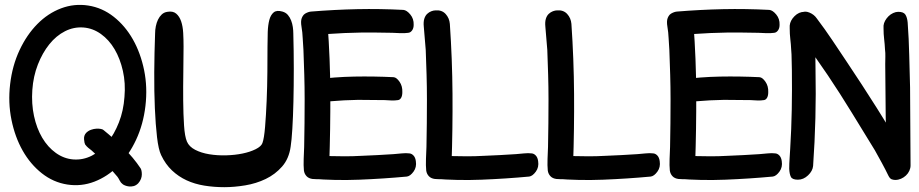

<svg xmlns="http://www.w3.org/2000/svg" viewBox="-20 -743 3809 796"><path d="M22 -394Q13 -318 27.5 -246.5Q42 -175 74 -118.5Q106 -62 153.5 -24.5Q201 13 259 22Q317 31 371.5 10Q426 -11 470 -55Q514 -99 544 -163Q574 -227 583 -304Q592 -381 577.5 -452Q563 -523 531 -579.5Q499 -636 451.5 -673.5Q404 -711 346 -720Q288 -729 233.5 -708.5Q179 -688 135 -643.5Q91 -599 61 -535Q31 -471 22 -394ZM114 -370Q118 -427 137 -475.5Q156 -524 184.5 -559.5Q213 -595 249.5 -613.5Q286 -632 326 -629Q365 -626 398.5 -602Q432 -578 455 -539Q478 -500 489.5 -449Q501 -398 496 -341Q492 -284 473 -235.5Q454 -187 425.5 -151.5Q397 -116 360.5 -97.5Q324 -79 284 -82Q245 -85 211.5 -109Q178 -133 155 -172Q132 -211 121 -262Q110 -313 114 -370ZM337 -192Q327 -181 328.5 -165Q330 -149 333 -144Q338 -137 345.5 -130.5Q353 -124 360 -119Q374 -106 387.5 -93.5Q401 -81 415 -68Q429 -54 441.5 -39.5Q454 -25 467 -10Q472 -3 476.5 6Q481 15 488 20Q491 23 498.5 26Q506 29 515 30Q524 31 534 28.5Q544 26 553 17Q561 8 564.5 -1.5Q568 -11 568 -20Q568 -29 566.5 -35.5Q565 -42 563 -45Q533 -90 492.5 -129.5Q452 -169 409 -204Q406 -207 398 -208.5Q390 -210 379.5 -209.5Q369 -209 357.5 -205Q346 -201 337 -192Z M674 -694Q697 -698 710.5 -686.5Q724 -675 731 -654.5Q738 -634 739.5 -606.5Q741 -579 741 -550Q741 -502 740 -442.5Q739 -383 739.5 -326Q740 -269 743 -223Q746 -177 755 -156Q764 -135 789 -122Q814 -109 847.5 -103.5Q881 -98 917.5 -99Q954 -100 985.5 -106.5Q1017 -113 1040 -124.5Q1063 -136 1068 -150Q1075 -169 1079 -217.5Q1083 -266 1085.5 -325Q1088 -384 1088.5 -444.5Q1089 -505 1089 -549Q1089 -581 1090 -610Q1091 -639 1096.5 -660Q1102 -681 1114.5 -691.5Q1127 -702 1151 -695Q1165 -691 1173.5 -681Q1182 -671 1187 -658Q1192 -645 1194 -631Q1196 -617 1196 -605Q1198 -532 1198 -458.5Q1198 -385 1196.5 -321.5Q1195 -258 1192 -209Q1189 -160 1185 -135Q1178 -85 1149.5 -52.5Q1121 -20 1081.5 -1Q1042 18 996.5 25.5Q951 33 910 33Q867 33 827 26.5Q787 20 753.5 4.5Q720 -11 693 -36.5Q666 -62 648 -100Q637 -123 631 -174.5Q625 -226 622 -294.5Q619 -363 619.5 -443Q620 -523 623 -604Q623 -619 626 -634Q629 -649 635 -661.5Q641 -674 650.5 -683Q660 -692 674 -694Z M1648 -361Q1649 -386 1636.5 -404Q1624 -422 1612 -423Q1530 -427 1448.5 -425.5Q1367 -424 1285 -413Q1276 -411 1267 -405Q1258 -399 1257 -376Q1257 -352 1269.5 -334Q1282 -316 1295 -315Q1308 -314 1321.5 -317.5Q1335 -321 1349 -323Q1406 -328 1464 -329Q1492 -329 1519 -328.5Q1546 -328 1575 -328Q1587 -327 1602.5 -326.5Q1618 -326 1630 -328Q1638 -329 1643 -337.5Q1648 -346 1648 -361ZM1276 -1Q1316 2 1331.5 -3Q1347 -8 1350 -18Q1353 -28 1349 -40.5Q1345 -53 1345 -63Q1350 -209 1349.5 -353.5Q1349 -498 1338 -644Q1338 -650 1344 -656.5Q1350 -663 1356.5 -670Q1363 -677 1367.5 -682.5Q1372 -688 1367.5 -692Q1363 -696 1347 -697.5Q1331 -699 1297 -697Q1284 -696 1270 -694.5Q1256 -693 1246 -687Q1236 -681 1231 -668Q1226 -655 1230 -632Q1234 -609 1235 -584Q1236 -559 1238 -536Q1240 -484 1241.5 -433Q1243 -382 1243 -331Q1243 -281 1242.5 -232.5Q1242 -184 1241 -134Q1240 -111 1239 -84Q1238 -57 1240 -36Q1242 -22 1251 -12.5Q1260 -3 1276 -1ZM1695 -640Q1696 -665 1681 -683Q1666 -701 1652 -702Q1555 -707 1461 -705Q1367 -703 1269 -695Q1258 -694 1245 -686.5Q1232 -679 1231 -656Q1230 -631 1245 -613Q1260 -595 1275 -594Q1291 -593 1307.5 -596.5Q1324 -600 1339 -602Q1409 -607 1476 -608Q1508 -608 1541 -608Q1574 -608 1607 -607Q1622 -606 1640.5 -605.5Q1659 -605 1673 -607Q1682 -608 1688.5 -617Q1695 -626 1695 -640ZM1704 -75Q1702 -90 1694.5 -98Q1687 -106 1678 -107Q1663 -109 1645 -107Q1627 -105 1612 -104Q1578 -102 1545 -100Q1512 -98 1479 -97Q1444 -95 1410 -95Q1376 -95 1341 -96Q1325 -97 1308 -99.5Q1291 -102 1276 -100Q1261 -99 1249 -88Q1237 -77 1241 -52Q1244 -29 1253 -15.5Q1262 -2 1273 -2Q1369 6 1469.5 2Q1570 -2 1667 -11Q1681 -13 1694.5 -31.5Q1708 -50 1704 -75Z M1783 -1Q1823 2 1838.5 -3Q1854 -8 1857 -18Q1860 -28 1856 -40.5Q1852 -53 1852 -63Q1857 -209 1856 -353.5Q1855 -498 1845 -644Q1843 -668 1827.5 -685Q1812 -702 1786 -700Q1778 -700 1768.5 -696.5Q1759 -693 1751 -685.5Q1743 -678 1739 -665Q1735 -652 1737 -632Q1739 -609 1741 -584Q1743 -559 1745 -536Q1747 -484 1748.5 -433Q1750 -382 1750 -331Q1750 -281 1749.5 -232.5Q1749 -184 1748 -134Q1747 -111 1746 -84Q1745 -57 1747 -36Q1749 -22 1758 -12.5Q1767 -3 1783 -1ZM2211 -75Q2209 -90 2201.5 -98Q2194 -106 2185 -107Q2170 -109 2152 -107Q2134 -105 2119 -104Q2085 -102 2052 -100Q2019 -98 1986 -97Q1951 -95 1917 -95Q1883 -95 1848 -96Q1832 -97 1815 -99.5Q1798 -102 1783 -100Q1768 -99 1756 -88Q1744 -77 1748 -52Q1751 -29 1760 -15.5Q1769 -2 1780 -2Q1876 6 1976.5 2Q2077 -2 2174 -11Q2188 -13 2201.5 -31.5Q2215 -50 2211 -75Z M2287 -1Q2327 2 2342.5 -3Q2358 -8 2361 -18Q2364 -28 2360 -40.5Q2356 -53 2356 -63Q2361 -209 2360 -353.5Q2359 -498 2349 -644Q2347 -668 2331.5 -685Q2316 -702 2290 -700Q2282 -700 2272.5 -696.5Q2263 -693 2255 -685.5Q2247 -678 2243 -665Q2239 -652 2241 -632Q2243 -609 2245 -584Q2247 -559 2249 -536Q2251 -484 2252.5 -433Q2254 -382 2254 -331Q2254 -281 2253.5 -232.5Q2253 -184 2252 -134Q2251 -111 2250 -84Q2249 -57 2251 -36Q2253 -22 2262 -12.5Q2271 -3 2287 -1ZM2715 -75Q2713 -90 2705.5 -98Q2698 -106 2689 -107Q2674 -109 2656 -107Q2638 -105 2623 -104Q2589 -102 2556 -100Q2523 -98 2490 -97Q2455 -95 2421 -95Q2387 -95 2352 -96Q2336 -97 2319 -99.5Q2302 -102 2287 -100Q2272 -99 2260 -88Q2248 -77 2252 -52Q2255 -29 2264 -15.5Q2273 -2 2284 -2Q2380 6 2480.5 2Q2581 -2 2678 -11Q2692 -13 2705.5 -31.5Q2719 -50 2715 -75Z M3165 -361Q3166 -386 3153.5 -404Q3141 -422 3129 -423Q3047 -427 2965.5 -425.5Q2884 -424 2802 -413Q2793 -411 2784 -405Q2775 -399 2774 -376Q2774 -352 2786.5 -334Q2799 -316 2812 -315Q2825 -314 2838.5 -317.5Q2852 -321 2866 -323Q2923 -328 2981 -329Q3009 -329 3036 -328.5Q3063 -328 3092 -328Q3104 -327 3119.5 -326.5Q3135 -326 3147 -328Q3155 -329 3160 -337.5Q3165 -346 3165 -361ZM2793 -1Q2833 2 2848.5 -3Q2864 -8 2867 -18Q2870 -28 2866 -40.5Q2862 -53 2862 -63Q2867 -209 2866.5 -353.5Q2866 -498 2855 -644Q2855 -650 2861 -656.5Q2867 -663 2873.5 -670Q2880 -677 2884.5 -682.5Q2889 -688 2884.5 -692Q2880 -696 2864 -697.5Q2848 -699 2814 -697Q2801 -696 2787 -694.5Q2773 -693 2763 -687Q2753 -681 2748 -668Q2743 -655 2747 -632Q2751 -609 2752 -584Q2753 -559 2755 -536Q2757 -484 2758.5 -433Q2760 -382 2760 -331Q2760 -281 2759.5 -232.5Q2759 -184 2758 -134Q2757 -111 2756 -84Q2755 -57 2757 -36Q2759 -22 2768 -12.5Q2777 -3 2793 -1ZM3212 -640Q3213 -665 3198 -683Q3183 -701 3169 -702Q3072 -707 2978 -705Q2884 -703 2786 -695Q2775 -694 2762 -686.5Q2749 -679 2748 -656Q2747 -631 2762 -613Q2777 -595 2792 -594Q2808 -593 2824.5 -596.5Q2841 -600 2856 -602Q2926 -607 2993 -608Q3025 -608 3058 -608Q3091 -608 3124 -607Q3139 -606 3157.5 -605.5Q3176 -605 3190 -607Q3199 -608 3205.5 -617Q3212 -626 3212 -640ZM3221 -75Q3219 -90 3211.5 -98Q3204 -106 3195 -107Q3180 -109 3162 -107Q3144 -105 3129 -104Q3095 -102 3062 -100Q3029 -98 2996 -97Q2961 -95 2927 -95Q2893 -95 2858 -96Q2842 -97 2825 -99.5Q2808 -102 2793 -100Q2778 -99 2766 -88Q2754 -77 2758 -52Q2761 -29 2770 -15.5Q2779 -2 2790 -2Q2886 6 2986.5 2Q3087 -2 3184 -11Q3198 -13 3211.5 -31.5Q3225 -50 3221 -75Z M3254 -637V-625Q3254 -602 3256.5 -581Q3259 -560 3260 -539Q3262 -518 3262 -496Q3262 -474 3263 -451Q3264 -370 3262.5 -288.5Q3261 -207 3256 -126Q3255 -106 3253.5 -85.5Q3252 -65 3252 -43Q3253 -21 3259 -9.5Q3265 2 3288 2Q3311 2 3330 -16Q3349 -34 3351 -55Q3358 -155 3360.5 -254Q3363 -353 3361 -453Q3361 -502 3359 -551Q3357 -600 3353 -650Q3351 -671 3345.5 -681.5Q3340 -692 3319 -694H3315Q3292 -694 3274 -676Q3256 -658 3254 -637ZM3643 -637V-625Q3643 -602 3645.5 -581Q3648 -560 3649 -539Q3651 -523 3650.5 -508.5Q3650 -494 3650 -477Q3651 -423 3651 -369Q3651 -315 3652 -259Q3653 -227 3653.5 -193.5Q3654 -160 3654 -126Q3655 -100 3655.5 -74.5Q3656 -49 3661 -24Q3666 3 3692 3Q3704 3 3715.5 -2Q3727 -7 3736 -15.5Q3745 -24 3750 -35Q3755 -46 3755 -57Q3754 -138 3754 -218.5Q3754 -299 3753 -381Q3751 -448 3749.5 -515Q3748 -582 3743 -650Q3741 -671 3733.5 -682.5Q3726 -694 3704 -694Q3694 -694 3683 -689Q3672 -684 3663.5 -675.5Q3655 -667 3649.5 -657Q3644 -647 3643 -637ZM3663 -15Q3669 -3 3676 0Q3683 3 3690 0.5Q3697 -2 3705 -7.5Q3713 -13 3721 -19Q3741 -33 3742 -57.5Q3743 -82 3729 -104Q3674 -202 3614 -297Q3554 -392 3491 -486Q3461 -531 3430.5 -576.5Q3400 -622 3366 -667Q3355 -683 3335.5 -691Q3316 -699 3302 -690Q3282 -676 3280.5 -649Q3279 -622 3290 -600Q3292 -596 3294 -593.5Q3296 -591 3298 -588Q3312 -568 3327 -550Q3342 -532 3356 -512Q3370 -492 3384 -471.5Q3398 -451 3412 -431Q3463 -355 3511 -276.5Q3559 -198 3607 -120Q3620 -97 3636 -67.5Q3652 -38 3663 -15Z"/></svg>

Font: Balpaq
Style: Regular
Weight: 400
Designer: Abay Emes
Version: Version 1.000